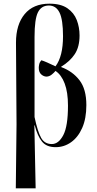

<svg xmlns="http://www.w3.org/2000/svg" viewBox="-20 -791 526 1045"><path d="M66 234 70 -115 67 -559Q67 -657 114 -714Q161 -771 249 -771Q311 -771 347 -746Q383 -721 398 -681.5Q413 -642 413 -598Q413 -536 387 -496.5Q361 -457 313 -428V-426Q375 -403 412.5 -354.5Q450 -306 450 -219Q450 -146 427.5 -95Q405 -44 367 -17Q329 10 283 10Q233 10 208.5 -20.5Q184 -51 169 -109H167L174 234ZM262 -7Q299 -7 324.5 -55.5Q350 -104 350 -216Q350 -289 332 -336.5Q314 -384 282 -405Q274 -395 261.5 -385Q249 -375 234 -374Q218 -374 204.5 -386Q191 -398 191 -422Q191 -430 193.5 -441.5Q196 -453 205 -463Q216 -460 236.5 -451Q257 -442 282 -430Q323 -484 323 -594Q323 -684 304 -722.5Q285 -761 246 -761Q205 -761 186.5 -724Q168 -687 168 -590V-154Q185 -74 204 -40.5Q223 -7 262 -7Z"/></svg>

Font: Noto Serif Display ExtraCondensed Medium
Style: Regular
Weight: 500
Width: 2
Designer: Monotype Design Team
Foundry: Monotype Imaging Inc.
Version: Version 2.009